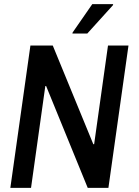

<svg xmlns="http://www.w3.org/2000/svg" viewBox="-20 -908 670 928"><path d="M30 0ZM404 0 203 -492H199L130 0H30L127 -688H235L431 -211H435L502 -688H601L504 0ZM330 -746 331 -751 426 -888H527L526 -883L402 -746Z"/></svg>

Font: Assailand Medium
Style: Italic
Weight: 500
Italic angle: -8°
Designer: Hector Gatti with collaboration of the Omnibus-Type team
Foundry: Omnibus-Type
Version: Version 0.072;October 19, 2019;FontCreator 12.0.0.2547 64-bi